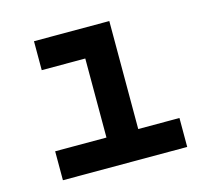

<svg xmlns="http://www.w3.org/2000/svg" viewBox="-82 -610 749 701"><g transform="rotate(-15 293.0 -259.0)"><path d="M73.2 0V-109.4H267.1V-408.2H102.5V-517.6H387.2V-109.4H543V0Z"/></g></svg>

Font: Cascadia Code SemiBold
Style: Regular
Weight: 600
Monospace: yes
Designer: Aaron Bell
Foundry: Saja Typeworks
Version: Version 2404.023; ttfautohint (v1.8.4)